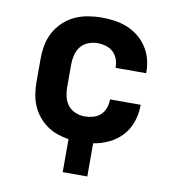

<svg xmlns="http://www.w3.org/2000/svg" viewBox="-77 -598 754 815"><g transform="rotate(10 300.0 -190.5)"><path d="M247 147V5Q222 1 197.5 -7.5Q173 -16 152 -31Q131 -46 115 -66Q99 -86 89 -109.5Q79 -133 75 -158.5Q71 -184 71 -210V-310Q71 -340 76.5 -369.5Q82 -399 96 -425Q110 -451 132 -472Q154 -493 181 -505.5Q208 -518 237.5 -523Q267 -528 297 -528Q325 -528 353 -524Q381 -520 407 -509.5Q433 -499 455 -481.5Q477 -464 492.5 -440.5Q508 -417 515.5 -389.5Q523 -362 523 -334V-328H391V-331Q391 -349 384.5 -366.5Q378 -384 364.5 -396Q351 -408 333 -413Q315 -418 297 -418Q277 -418 257.5 -410Q238 -402 225.5 -386.5Q213 -371 208 -350.5Q203 -330 203 -310V-210Q203 -190 208 -169.5Q213 -149 225.5 -133.5Q238 -118 257.5 -110Q277 -102 297 -102Q315 -102 333 -107Q351 -112 364.5 -124Q378 -136 384.5 -153.5Q391 -171 391 -189V-192H523V-186Q523 -151 511 -117Q499 -83 475.5 -57.5Q452 -32 419.5 -16.5Q387 -1 353 4V147Z"/></g></svg>

Font: Iosevka Extrabold Extended
Style: Regular
Weight: 800
Width: 7
Monospace: yes
Designer: Belleve Invis
Foundry: Belleve Invis
Version: Version 32.5.0; ttfautohint (v1.8.4)